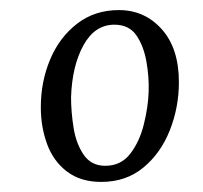

<svg xmlns="http://www.w3.org/2000/svg" viewBox="-20 -736 402 381"><path d="M216 -716Q267 -716 301 -678Q335 -640 335 -573Q335 -523 317 -477.5Q299 -432 264.5 -403.5Q230 -375 181 -375Q140 -375 113 -395.5Q86 -416 73.5 -450Q61 -484 61 -523Q61 -574 79.5 -618Q98 -662 133 -689Q168 -716 216 -716ZM207 -687Q168 -687 145.5 -646Q123 -605 121 -543Q121 -514 126 -482.5Q131 -451 146 -429Q161 -407 189 -407Q220 -407 238.5 -431Q257 -455 265.5 -489.5Q274 -524 275 -554Q276 -583 270.5 -614Q265 -645 250.5 -666Q236 -687 207 -687Z"/></svg>

Font: Lora Italic
Style: Italic
Weight: 400
Italic angle: -3°
Designer: Olga Karpushina, Alexei Vanyashin (Cyrillic)
Foundry: Cyreal
Version: Version 2.210; ttfautohint (v1.8.1.43-b0c9)